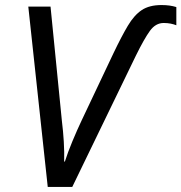

<svg xmlns="http://www.w3.org/2000/svg" viewBox="-20 -740 718 760"><path d="M169 0 92 -714H180L225 -261Q230 -221 232.5 -179.5Q235 -138 234 -100L237 -101Q248 -136 266.5 -180.5Q285 -225 303 -263L429 -529Q461 -596 486 -638Q511 -680 541 -700Q571 -720 619 -720Q637 -720 651 -718Q665 -716 678 -712V-640Q668 -644 655.5 -646.5Q643 -649 628 -649Q596 -649 573.5 -618Q551 -587 518 -520L266 0Z"/></svg>

Font: Noto Sans
Style: Italic
Weight: 400
Italic angle: -12°
Designer: Monotype Design Team
Foundry: Monotype Imaging Inc.
Version: Version 2.013; ttfautohint (v1.8.4.7-5d5b)